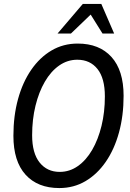

<svg xmlns="http://www.w3.org/2000/svg" viewBox="-20 -936 658 974"><path d="M374 -715Q484 -715 545.5 -647Q607 -579 607 -450Q607 -349 583.5 -263.5Q560 -178 516.5 -115Q473 -52 413.5 -17Q354 18 281 18Q171 18 109.5 -50Q48 -118 48 -247Q48 -348 71.5 -433.5Q95 -519 138.5 -582Q182 -645 241.5 -680Q301 -715 374 -715ZM372 -633Q322 -633 280 -603.5Q238 -574 207.5 -521.5Q177 -469 160 -399.5Q143 -330 143 -250Q143 -159 181 -111.5Q219 -64 283 -64Q333 -64 375 -93.5Q417 -123 447.5 -175.5Q478 -228 495 -297.5Q512 -367 512 -447Q512 -539 474.5 -586Q437 -633 372 -633ZM272 -766 400 -916H494L559 -766H500L440 -862L340 -766Z"/></svg>

Font: Fragment Mono
Style: Italic
Weight: 400
Italic angle: -12°
Designer: Wei Huang based on Nimbus Sans by URW Studio, based on Helvetica by Max Miedinger.
Foundry: Wei Huang
Version: Version 1.011; ttfautohint (v1.8.4.7-5d5b)